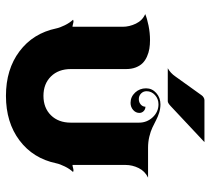

<svg xmlns="http://www.w3.org/2000/svg" viewBox="-52 -672 728 665"><g transform="rotate(90 312.5 -340.0)"><path d="M216.8 -556.6Q233.6 -565.7 245.6 -583.3L310.5 -673.8Q313 -677.7 318 -680.7Q323 -683.6 327.1 -683.6H472.7L347.7 -566.4Q337.2 -556.6 331.1 -556.6ZM29.3 -478.5Q44.2 -484.9 69.3 -490Q94.5 -495.1 119.6 -495.1Q135.5 -495.1 149.3 -492.8Q163.1 -490.5 176.4 -484.6Q189.7 -478.8 199 -469.6Q208.3 -460.4 214 -445.8Q219.7 -431.2 219.7 -412.1V-220.7Q219.7 -178 245.2 -152Q270.8 -126 312.5 -126Q354.2 -126 379.8 -152Q405.3 -178 405.3 -220.7V-457Q405.3 -484.6 386.6 -504.5Q367.9 -524.4 341.8 -524.4Q323 -524.4 309.7 -512.3Q296.4 -500.2 296.4 -483.2Q296.4 -471.9 304.3 -464.1Q312.3 -456.3 323.7 -456.3Q334.7 -456.3 342.4 -463Q350.1 -469.7 350.1 -479.2Q359.1 -479.2 365.4 -473Q371.6 -466.8 371.6 -458.3Q371.6 -445.6 361.3 -436.6Q351.1 -427.7 336.7 -427.7Q315.9 -427.7 301.1 -443.5Q286.4 -459.2 286.4 -481.4Q286.4 -502.2 302.6 -516.7Q318.8 -531.2 341.8 -531.2Q356.4 -531.2 370.5 -526.9Q384.5 -522.5 396.7 -516.1Q408.9 -509.8 422.2 -503.4Q435.5 -497.1 453.7 -492.7Q471.9 -488.3 492.7 -488.3H595.7Q573.5 -477.8 562.6 -455.8Q551.8 -433.8 551.8 -410.2V-226.6Q554.9 -226.6 561.2 -228.3Q567.4 -230 570.3 -230Q573.2 -230 576.2 -228.5Q565.4 -217 557 -199.8Q548.6 -182.6 546.1 -170.4Q529.3 -90.1 466.9 -43.1Q404.5 3.9 312.5 3.9Q220.5 3.9 158.1 -43.1Q95.7 -90.1 78.9 -170.4Q76.4 -182.6 68 -199.8Q59.6 -217 48.8 -228.5Q51.8 -230 54.7 -230Q57.6 -230 63.8 -228.3Q70.1 -226.6 73.2 -226.6V-400.4Q73.2 -423.6 62.3 -446.3Q51.3 -469 29.3 -478.5Z"/></g></svg>

Font: Agreloy
Style: Medium
Weight: 400
Designer: gluk
Foundry: gluk
Version: Version 0.27